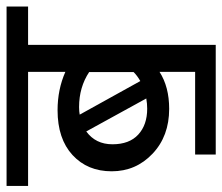

<svg xmlns="http://www.w3.org/2000/svg" viewBox="-82 -598 709 614"><g transform="rotate(-90 273.0 -290.5)"><path d="M86.4 44.4V-21.5H350.6V-135.3Q302.7 -104.5 232.4 -104.5Q145 -104.5 88.9 -157.7Q32.7 -210.9 32.7 -288.3Q32.7 -365.7 84.7 -413.6Q136.7 -461.4 228 -461.4Q294.4 -461.4 350.6 -436.5V-555.7H-14.2V-624.5H559.6V-555.7H437V44.4ZM232.9 -174.8Q249 -174.8 265.6 -177.7L160.2 -369.6Q119.1 -339.8 119.1 -285.9Q119.1 -231.9 150.1 -203.4Q181.2 -174.8 232.9 -174.8ZM350.1 -360.4Q301.3 -392.6 238.3 -392.6Q224.1 -392.6 213.9 -390.6L321.3 -196.8Q338.4 -206.5 350.1 -218.3Z"/></g></svg>

Font: Yantramanav
Style: Regular
Weight: 400
Version: Version 1.001;PS 1.0;hotconv 1.0.72;makeotf.lib2.5.5900; ttf